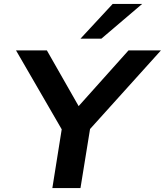

<svg xmlns="http://www.w3.org/2000/svg" viewBox="-20 -963 844 983"><path d="M248 0 306 -364 315 -268 62 -705H220L383 -419H382L638 -705H804L410 -268L451 -364L392 0ZM392 -765 557 -943H708L499 -765Z"/></svg>

Font: Nunito Sans 7pt SemiExpanded
Style: Bold Italic
Weight: 700
Width: 6
Italic angle: -9°
Designer: Vernon Adams
Foundry: Vernon Adams
Version: Version 3.101;gftools[0.9.27]